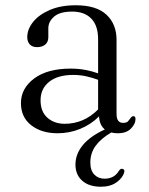

<svg xmlns="http://www.w3.org/2000/svg" viewBox="-20 -495 566 729"><path d="M59.5 -103.5Q59.5 -159.5 109.8 -197Q160 -234.5 248.5 -234.5Q278 -234.5 304.2 -229.5Q330.5 -224.5 352.5 -216.5V-346Q352.5 -397.5 326.8 -424.2Q301 -451 254 -451Q207.5 -451 185.5 -432Q163.5 -413 163.5 -387.5V-353.5Q163.5 -335.5 151.8 -325.8Q140 -316 120.5 -316Q103 -316 93.2 -326.2Q83.5 -336.5 83.5 -354Q83.5 -384 105.8 -411.8Q128 -439.5 169.2 -457.2Q210.5 -475 267.5 -475Q346 -475 384.2 -439.2Q422.5 -403.5 422.5 -343.5V-62.5Q422.5 -28.5 447 -28.5Q461 -28.5 466.2 -34.5Q471.5 -40.5 475.5 -46.5Q481 -54 486.5 -54Q494.5 -54 494.5 -42.5Q494.5 -24.5 477.2 -6.8Q460 11 427 11Q413.5 11 402.5 8Q362.5 31.5 342.8 59Q323 86.5 323 122Q323 152.5 338.2 168Q353.5 183.5 377 183.5Q414 183.5 432 153Q437.5 144.5 444.5 146Q448.5 146.5 451 150Q453.5 153.5 451.5 160Q446 180 422.8 197Q399.5 214 363 214Q318 214 292.2 191.2Q266.5 168.5 266.5 130Q266.5 90.5 293.8 56.8Q321 23 378 -3.5Q358 -19.5 356 -53Q325 -22 284 -5.5Q243 11 199 11Q137.5 11 98.5 -19.5Q59.5 -50 59.5 -103.5ZM134 -114Q134 -71 160 -48Q186 -25 225.5 -25Q298.5 -25 352.5 -79.5V-192Q331 -200 307.8 -205.2Q284.5 -210.5 257.5 -210.5Q199.5 -210.5 166.8 -184.5Q134 -158.5 134 -114Z"/></svg>

Font: Fraunces 9pt Light
Style: Regular
Weight: 300
Version: Version 1.000;[0bf87f6ff]